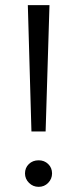

<svg xmlns="http://www.w3.org/2000/svg" viewBox="-20 -720 300 745"><path d="M102 -210 88 -700H172L157 -210ZM77 -47Q77 -69 92 -83.5Q107 -98 130 -98Q152 -98 167 -83.5Q182 -69 182 -47Q182 -26 167 -10.5Q152 5 130 5Q108 5 92.5 -10.5Q77 -26 77 -47Z"/></svg>

Font: Montserrat Alternates
Style: Regular
Weight: 400
Designer: Julieta Ulanovsky
Foundry: Julieta Ulanovsky
Version: Version 7.200;PS 007.200;hotconv 1.0.88;makeotf.lib2.5.64775